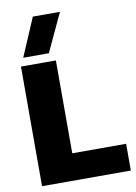

<svg xmlns="http://www.w3.org/2000/svg" viewBox="-97 -956 722 1018"><g transform="rotate(-10 264.0 -447.0)"><path d="M153 -894H299L203 -688H65ZM45 -644H233V-144H523V0H45Z"/></g></svg>

Font: Kanit Bold
Style: Regular
Weight: 700
Designer: Katatrad Team
Foundry: CadsonDemak
Version: Version 1.000